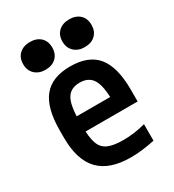

<svg xmlns="http://www.w3.org/2000/svg" viewBox="-180 -836 860 949"><g transform="rotate(-30 250.0 -362.0)"><path d="M287 10Q166 10 107 -51.5Q48 -113 48 -240V-280Q48 -409 97 -469.5Q146 -530 250 -530Q355 -530 404 -469.5Q453 -409 453 -280V-213H101V-300H368L347 -271V-276Q347 -363 324.5 -400Q302 -437 251 -437Q199 -437 177 -400Q155 -363 155 -276V-245Q155 -181 167 -146Q179 -111 210 -97Q241 -83 296 -83Q325 -83 355 -86.5Q385 -90 424 -100V-6Q392 1 356.5 5.5Q321 10 287 10ZM138 -576Q101 -576 78 -597.5Q55 -619 55 -655Q55 -692 78 -713Q101 -734 138 -734Q176 -734 198.5 -713Q221 -692 221 -655Q221 -619 198.5 -597.5Q176 -576 138 -576ZM362 -576Q325 -576 302 -597.5Q279 -619 279 -655Q279 -692 302 -713Q325 -734 362 -734Q400 -734 422.5 -713Q445 -692 445 -655Q445 -619 422.5 -597.5Q400 -576 362 -576Z"/></g></svg>

Font: M PLUS 1 Code Medium
Style: Regular
Weight: 500
Designer: Coji Morishita
Foundry: UNDERFOREST DESIGN
Version: Version 1.002